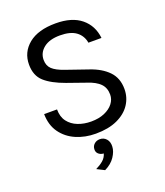

<svg xmlns="http://www.w3.org/2000/svg" viewBox="-154 -742 912 1064"><g transform="rotate(-20 302.0 -210.0)"><path d="M302 12Q239 12 186.5 -10.8Q134 -33.5 102 -78Q70 -122.5 69 -188H145Q145 -144 166.5 -115.8Q188 -87.5 223.5 -73.8Q259 -60 301 -60Q346.5 -60 380 -74.5Q413.5 -89 431.8 -112.8Q450 -136.5 450 -165Q450 -205 425.5 -229.8Q401 -254.5 353 -270L242 -309Q164 -337 124 -373Q84 -409 84 -474Q84 -547 140.2 -593Q196.5 -639 300 -639Q396 -639 450 -594.8Q504 -550.5 512 -476H435Q427.5 -519.5 394.2 -543.8Q361 -568 300 -568Q238 -568 203.5 -540.5Q169 -513 169 -471Q169 -436.5 190.8 -416.2Q212.5 -396 259 -380L389 -335Q456.5 -312.5 495.8 -272Q535 -231.5 535 -167Q535 -117 508.2 -76.5Q481.5 -36 429.5 -12Q377.5 12 302 12ZM280.5 219.5 236 197Q262.5 184 280.5 168.5Q298.5 153 305 130Q286.5 129 274.5 118Q262.5 107 264 89Q265 71.5 278.2 59.8Q291.5 48 311 48Q334 48 349 65Q364 82 362.5 110Q361.5 138 341 169Q320.5 200 280.5 219.5Z"/></g></svg>

Font: Karla
Style: Regular
Weight: 400
Designer: Jonathan Pinhorn
Version: Version 2.004;gftools[0.9.33]